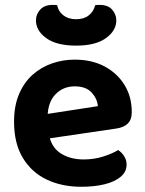

<svg xmlns="http://www.w3.org/2000/svg" viewBox="-20 -732 580 768"><path d="M125.3 -170.8 119.9 -268.6 371.5 -307.4Q368.9 -337.6 346.2 -362.1Q323.6 -386.6 279.2 -386.6Q232.9 -386.6 202.3 -355.2Q171.7 -323.8 170.3 -265.7L174.6 -199.7Q183.7 -143.8 222.1 -119Q260.5 -94.2 314.7 -94.2Q356.7 -94.2 393.5 -106.1Q430.3 -117.9 452.5 -131.8Q467 -122.7 476.7 -107.1Q486.4 -91.6 486.4 -73.9Q486.4 -45 462.8 -24.9Q439.1 -4.9 398.3 5.1Q357.5 15.1 305 15.1Q227.3 15.1 166.5 -13.9Q105.7 -43 71 -101Q36.2 -159 36.2 -245.4Q36.2 -308.8 56.3 -355.7Q76.3 -402.7 110.4 -433Q144.6 -463.3 188 -478.4Q231.5 -493.5 278.8 -493.5Q346.9 -493.5 398 -466.4Q449.1 -439.3 478.1 -392.1Q507.1 -344.9 507.1 -283.5Q507.1 -253 490.7 -237.4Q474.3 -221.9 445 -217.8ZM284.5 -655.1Q315.8 -655.1 335.3 -670.7Q354.8 -686.3 360.5 -711.2Q365.2 -712.2 369.6 -712.3Q373.9 -712.4 378.2 -712.4Q412 -712.4 428.6 -693.5Q445.2 -674.6 445.2 -650.3Q445.2 -609.4 403.6 -579.4Q362 -549.5 284.5 -549.5Q206.4 -549.5 165.1 -579.4Q123.8 -609.4 123.8 -650.3Q123.8 -674.6 140.8 -693.5Q157.7 -712.4 190.8 -712.4Q195.8 -712.4 199.9 -712.3Q204.1 -712.2 208.5 -711.2Q213.5 -686.3 233.5 -670.7Q253.5 -655.1 284.5 -655.1Z"/></svg>

Font: Baloo Bhaina 2
Style: Regular
Weight: 400
Designer: Yesha Goshar, Manish Minz, Shuchita Grover and Ek Type
Foundry: Ek Type
Version: Version 1.700